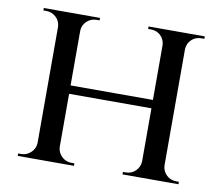

<svg xmlns="http://www.w3.org/2000/svg" viewBox="-70 -684 887 767"><g transform="rotate(10 374.0 -300.0)"><path d="M632 -600V0H541V-600ZM207 -600V0H117V-600ZM551 -314V-280H197V-314ZM120 -64V0H48V-10Q48 -10 54 -10Q60 -10 60 -10Q83 -10 99.5 -26Q116 -42 117 -64ZM205 -64H207Q208 -42 224.5 -26Q241 -10 264 -10Q264 -10 270 -10Q276 -10 276 -10V0H205ZM205 -536V-600H276V-590Q276 -590 270 -590Q264 -590 264 -590Q241 -590 224.5 -574.5Q208 -559 207 -536ZM120 -536H117Q116 -559 99.5 -574.5Q83 -590 60 -590Q60 -590 54 -590Q48 -590 48 -590V-600H120ZM544 -64V0H473V-10Q473 -10 478.5 -10Q484 -10 484 -10Q508 -10 524 -26Q540 -42 541 -64ZM629 -64H632Q633 -42 649 -26Q665 -10 689 -10Q689 -10 694.5 -10Q700 -10 700 -10V0H629ZM629 -536V-600H701V-590Q701 -590 695 -590Q689 -590 689 -590Q665 -590 649 -574.5Q633 -559 632 -536ZM544 -536H541Q540 -559 524 -574.5Q508 -590 484 -590Q484 -590 478.5 -590Q473 -590 473 -590V-600H544Z"/></g></svg>

Font: Cinzel Medium
Style: Regular
Weight: 500
Designer: Natanael Gama
Version: Version 2.000